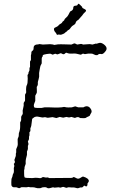

<svg xmlns="http://www.w3.org/2000/svg" viewBox="-20 -995 625 1018"><path d="M241.2 -50.8 362.8 -51.8Q367.2 -56.2 370.6 -56.2Q374 -56.2 377 -54.2Q379.9 -52.2 388.2 -48.8Q396.5 -45.4 406.2 -51.8Q416 -58.1 419.9 -59.1Q450.2 -50.3 451.2 -35.2Q451.2 -31.7 443.8 -22V-16.6Q443.8 -11.2 440.4 -7.8Q437 -4.4 425.8 -11.2Q424.8 -10.7 422.4 -6.8Q418.5 -1 411.6 -1H405.8L394 2.9Q389.6 3.9 383.8 1.5Q375 -2 358.9 -1L347.2 -2Q343.8 -2.9 338.9 -1Q334 1 331.5 1L316.9 -3.9Q314 -4.9 308.1 -2.4Q302.2 0 299.8 0L291 -2L269 0L261.2 -2Q238.8 5.4 232.4 2.4L224.1 -2Q219.2 -2.9 207 -2L192.9 2.9Q176.3 3.9 168.5 0.5Q160.6 -2.9 150.4 -2Q140.6 -1 131.3 -3.9L121.1 -2Q118.2 -2 106 -2.4Q93.8 -2.9 92.3 -2Q85 2.9 81.1 2.9L66.9 -2H54.7Q45.4 -2 41 -11.2Q40 -11.7 40 -29.3Q40 -46.9 43 -51.8Q45.9 -56.6 46.9 -64.5Q48.3 -72.3 51.3 -76.2Q54.2 -80.1 53.7 -90.8Q53.2 -101.6 53.2 -104L56.2 -115.2L53.2 -126Q61 -133.8 58.6 -139.2Q56.2 -144 56.2 -146.5L63 -166Q64 -167 64 -172.9V-180.2L65.9 -187V-204.1Q74.2 -220.7 74.2 -230.5Q74.2 -240.2 73.7 -248Q73.2 -256.8 74.2 -259.8Q75.2 -262.7 77.1 -267.1Q79.1 -271 79.1 -272.9L80.1 -289.1Q86.9 -306.2 86.9 -324.2V-346.2Q87.9 -348.1 90.3 -352.5Q92.8 -356.9 92.3 -365.7Q91.8 -375 92.8 -377Q92.8 -378.9 94.7 -381.3Q96.7 -383.8 97.7 -385.7Q99.1 -387.7 100.1 -390.1Q101.1 -392.1 100.6 -398.9Q100.1 -405.8 100.1 -408.2L105 -432.1Q106 -434.1 105.5 -439.9Q105 -445.3 105.5 -448.2Q106 -451.2 109.4 -455.6Q112.8 -460 112.8 -462.9V-493.2L118.2 -502.9Q119.1 -503.9 118.7 -510.7Q118.2 -517.6 118.2 -521Q118.2 -536.6 122.6 -544.4Q127 -552.2 127 -578.1L126 -596.2Q126 -598.1 127.9 -600.1Q130.9 -603 130.9 -606.9V-609.9L136.2 -622.1V-631.8Q136.2 -636.7 139.2 -640.1V-668.9L144 -676.8V-702.1L146 -709.5V-715.3Q146.5 -723.1 152.3 -726.1Q158.2 -729 158.2 -741.2Q158.2 -759.8 184.1 -759.8Q185.5 -763.2 207 -758.8L245.6 -760.7Q262.2 -759.8 268.1 -756.8L287.1 -759.8Q299.3 -760.7 323.2 -759.8Q347.2 -758.8 358.9 -758.8L373.5 -765.1Q378.4 -765.1 389.2 -758.8L409.2 -762.2Q415.5 -762.2 419.9 -758.8Q424.8 -758.8 456.1 -761.2L470.2 -758.8L485.8 -763.2Q486.8 -764.2 488.8 -763.7Q490.2 -763.2 492.2 -763.2Q494.1 -763.2 504.9 -767.1Q515.6 -770.5 529.3 -760.7Q554.2 -742.7 540 -724.1Q525.9 -705.1 515.6 -708.5Q505.4 -711.4 497.1 -703.1Q494.1 -702.1 485.8 -703.1L470.2 -710Q469.2 -710.9 448.2 -710.9L430.2 -708Q428.7 -708 424.8 -709.5Q420.9 -710.9 418.9 -710.4Q417 -710 413.6 -707.5Q410.2 -705.1 407.2 -705.1L386.2 -710Q381.3 -711.9 363.8 -710.9Q346.2 -710 340.8 -712.4Q335 -714.8 332.5 -715.3Q330.1 -715.8 327.6 -713.9Q325.2 -711.9 323.2 -710Q321.3 -708 317.4 -707.5Q313.5 -707 309.1 -710Q304.2 -712.9 301.8 -712.9L286.1 -707Q283.2 -706.1 279.3 -708Q275.4 -710 272 -710L259.3 -705.1L248 -710Q244.1 -710.9 227.5 -708.5Q210.9 -706.1 207 -702.1L206.1 -695.8Q201.2 -690.9 201.2 -684.1V-659.2Q200.2 -656.2 197.3 -651.4Q194.3 -646.5 193.4 -641.6Q191.9 -637.2 190.4 -626Q189 -614.7 188 -611.8Q187 -608.9 187.5 -600.6Q188 -591.8 187.5 -587.9Q187 -584 184.6 -574.7Q182.1 -565.4 181.2 -562.5Q180.2 -559.6 180.7 -553.2Q181.6 -543 174.8 -534.2Q174.8 -530.3 175.3 -518.1Q175.8 -505.9 174.8 -502.4Q173.8 -499 170.9 -495.1Q168 -491.2 167 -487.8V-460Q167 -458 162.1 -447.3Q157.2 -436.5 161.1 -426.8Q163.1 -422.9 175.8 -422.9H201.2L215.8 -425.8H242.2Q299.3 -422.9 319.8 -428.2L333 -425.8Q337.9 -424.8 360.8 -425.8L378.9 -431.2L395 -425.8H421.9Q445.8 -439.9 460 -419.4Q470.7 -404.8 461.9 -393.6Q459.5 -390.6 456.1 -381.8Q453.1 -378.9 440.9 -374L435.1 -370.1Q429.2 -367.2 405.8 -369.1L396 -374Q388.2 -375 383.3 -372.1Q377.9 -369.1 375 -370.1L358.9 -375L346.2 -372.1L332 -375L314.9 -371.1L296.9 -375L278.8 -369.1L258.8 -374L245.1 -372.1Q232.9 -369.1 226.1 -372.1Q218.8 -375 212.4 -373Q205.6 -370.6 191.4 -374.5Q168 -380.9 157.2 -370.1Q151.4 -367.2 150.4 -363.3Q149.4 -359.4 147.9 -343.8Q147 -326.7 141.1 -314.9V-300.8Q141.1 -298.8 136.2 -293.9V-277.8L133.8 -270V-262.2Q133.8 -256.3 132.8 -254.9L127.9 -245.1L130.9 -232.9Q130.9 -225.1 127.9 -222.2V-206.1Q127.9 -201.7 123 -191.9V-173.8Q120.6 -161.1 117.7 -152.8Q115.2 -144 116.2 -126L110.8 -110.8Q109.9 -108.9 109.9 -105V-100.1L107.9 -92.8V-74.2Q107.9 -58.6 110.4 -54.7Q112.8 -50.8 150.9 -50.8Q170.9 -53.7 180.7 -51.8Q190.4 -49.8 198.2 -50.8Q205.1 -57.6 212.9 -55.7Q220.2 -53.2 225.6 -53.7Q231 -54.2 233.9 -54.2ZM387.2 -965.8Q391.1 -966.8 393.1 -972.7Q395 -978.5 404.3 -969.7L415 -959Q416 -959 416 -955.6Q416 -952.1 425.8 -948.2Q443.4 -940.9 431.2 -930.7Q424.3 -925.3 419.4 -918Q415 -911.1 411.6 -908.2Q408.2 -905.3 407.2 -903.3Q406.2 -901.4 401.9 -897Q397.5 -893.1 396 -890.1Q383.8 -883.8 381.8 -876Q380.4 -867.7 370.6 -862.3Q360.8 -856.9 356.4 -850.1Q352.1 -843.3 349.6 -840.8Q347.2 -838.4 343.8 -836.4Q339.8 -835 338.9 -834Q337.9 -833 336.4 -830.6Q335 -828.1 331.5 -826.7Q328.1 -825.2 326.2 -822.3Q324.2 -819.8 321.3 -818.4Q318.4 -816.9 316.9 -815.9Q304.2 -809.6 298.8 -811Q293 -812 291 -812L282.2 -810.1Q282.2 -811 276.9 -819.8Q268.6 -828.1 266.6 -835.4Q265.1 -842.8 267.6 -845.7Q270 -848.6 276.9 -851.1Q286.6 -855.5 289.6 -859.4Q292.5 -863.8 297.4 -866.7Q302.7 -870.1 304.7 -871.1Q306.6 -872.1 307.6 -873.5Q309.1 -875 310.1 -877Q311 -878.9 312 -880.4Q313 -881.8 315.9 -883.3Q318.8 -884.8 319.8 -886.7Q320.8 -888.7 321.8 -891.1Q323.2 -895.5 331.1 -901.9Q338.9 -908.2 343.3 -917.5Q348.1 -926.8 350.1 -930.7Q352.1 -934.6 354.5 -935.5Q356.9 -937 359.4 -938Q361.8 -939 362.8 -940.4Q363.8 -941.9 366.2 -944.8Q368.2 -947.3 368.2 -952.1Q368.2 -957 370.6 -960.9Q373 -964.8 387.2 -965.8Z"/></svg>

Font: AntiqueNobleLightItalic
Style: LightItalic
Weight: 400
Version: Version 001.000